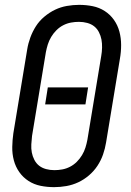

<svg xmlns="http://www.w3.org/2000/svg" viewBox="-20 -763 540 791"><path d="M203 8Q174 8 147 2.5Q120 -3 97.5 -17.5Q75 -32 59.5 -54Q44 -76 37 -102.5Q30 -129 30.5 -157.5Q31 -186 35 -214L92 -559Q96 -584 105 -608.5Q114 -633 128 -655Q142 -677 163 -694.5Q184 -712 207 -723Q230 -734 255.5 -738.5Q281 -743 306 -743Q335 -743 362 -737.5Q389 -732 411.5 -717.5Q434 -703 449.5 -681Q465 -659 472 -632.5Q479 -606 479 -577.5Q479 -549 474 -521L417 -176Q413 -151 404.5 -126.5Q396 -102 381.5 -80Q367 -58 346.5 -40.5Q326 -23 302.5 -12Q279 -1 253.5 3.5Q228 8 203 8ZM204 -62Q220 -62 236.5 -65Q253 -68 268.5 -76Q284 -84 296.5 -96.5Q309 -109 318 -124Q327 -139 332 -155Q337 -171 340 -187L397 -532Q400 -549 400.5 -566.5Q401 -584 398 -600Q395 -616 387.5 -630.5Q380 -645 368 -654.5Q356 -664 339.5 -668.5Q323 -673 305 -673Q289 -673 272.5 -670Q256 -667 240.5 -659Q225 -651 212.5 -638.5Q200 -626 191 -611Q182 -596 177 -580Q172 -564 169 -548L112 -203Q110 -186 109 -168.5Q108 -151 111 -135Q114 -119 121.5 -104.5Q129 -90 141 -80.5Q153 -71 169.5 -66.5Q186 -62 204 -62ZM166 -333 177 -403H343L332 -333Z"/></svg>

Font: Iosevka Oblique
Style: Regular
Weight: 400
Italic angle: -9°
Monospace: yes
Designer: Belleve Invis
Foundry: Belleve Invis
Version: Version 32.5.0; ttfautohint (v1.8.4)